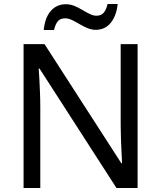

<svg xmlns="http://www.w3.org/2000/svg" viewBox="-20 -933 800 953"><path d="M663 0H558L176 -593H172Q174 -570 175.5 -538.5Q177 -507 178.5 -471.5Q180 -436 180 -399V0H97V-714H201L582 -123H586Q585 -139 583.5 -171Q582 -203 580.5 -241Q579 -279 579 -311V-714H663ZM197 -784Q200 -814 208.5 -837.5Q217 -861 231 -877.5Q245 -894 264 -903Q283 -912 307 -912Q329 -912 349.5 -903.5Q370 -895 389 -883.5Q408 -872 425.5 -863.5Q443 -855 459 -855Q482 -855 494.5 -869.5Q507 -884 514 -913H564Q558 -855 530 -820Q502 -785 455 -785Q434 -785 414 -793.5Q394 -802 374.5 -813.5Q355 -825 337.5 -833.5Q320 -842 303 -842Q279 -842 267 -827.5Q255 -813 248 -784Z"/></svg>

Font: Noto Sans Hebrew
Style: Regular
Weight: 400
Designer: Monotype Design Team
Foundry: Monotype Imaging Inc.
Version: Version 2.003;January 10, 2023;FontCreator 14.0.0.2877 64-bi